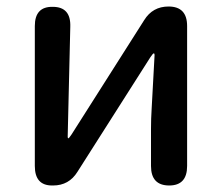

<svg xmlns="http://www.w3.org/2000/svg" viewBox="-20 -570 682 590"><path d="M140 0Q87 0 87 -60V-490Q87 -550 142 -549Q198 -549 196 -488L188 -150Q188 -145 190 -145Q192 -145 200 -157L423 -508Q449 -550 498 -550Q555 -550 555 -490V-60Q555 0 500 0Q444 0 444 -60V-174Q444 -205 446 -236L455 -401Q455 -406 452.5 -406Q450 -406 442 -394L218 -42Q192 0 143 0Z"/></svg>

Font: Resource Han Rounded CN Medium
Style: Regular
Weight: 500
Designer: Cyano Hao (round all glyphs); Ryoko NISHIZUKA 西塚涼子 (kana, bopomofo & ideographs); Paul D. Hunt (Latin, Greek & Cyrillic)
Foundry: Cyano Hao
Version: 0.990